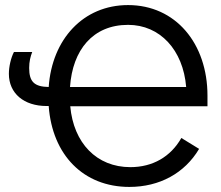

<svg xmlns="http://www.w3.org/2000/svg" viewBox="-20 -729 873 757"><path d="M798 -310V-352C798 -558 672 -709 485 -709C308 -709 185 -574 172 -386C115 -387 95 -407 95 -461C95 -486 100 -506 107 -524H35C23 -501 15 -466 15 -438C15 -361 74 -311 164 -311H172C186 -118 309 8 490 8C609 8 708 -46 765 -142L695 -185C653 -111 582 -70 494 -70C361 -70 270 -165 257 -310ZM256 -386C266 -532 346 -631 485 -631C611 -631 702 -532 714 -386Z"/></svg>

Font: Fixel Text Regular
Style: Regular
Weight: 400
Width: 4
Designer: AlfaBravo + MacPaw
Foundry: Kyrylo Tkachov, Marchela Mozhyna, Serhii Makarenko, Maria Weinstein, Zakhar Kryvoshyya
Version: Version 1.211